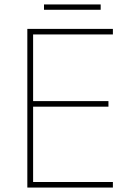

<svg xmlns="http://www.w3.org/2000/svg" viewBox="-20 -937 590 864"><path d="M433 -917H178V-893H433ZM488 -93V-118H129V-457H468V-482H129V-782H488V-807H103V-93Z"/></svg>

Font: Noto Sans Kannada UI Thin
Style: Regular
Weight: 100
Designer: Jelle Bosma - Monotype Design Team
Foundry: Monotype Imaging Inc.
Version: Version 2.005